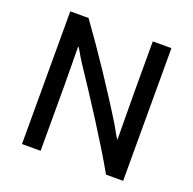

<svg xmlns="http://www.w3.org/2000/svg" viewBox="-124 -820 955 949"><g transform="rotate(20 354.0 -345.0)"><path d="M620 4H530C451 -136 328 -325 228 -475C208 -504 190 -544 184 -544C184 -508 186 -407 186 -333V4H88V-694H184C282 -559 397 -387 486 -241C504 -210 517 -184 524 -177C524 -238 522 -359 522 -449V-694H620Z"/></g></svg>

Font: Repo Medium
Style: Regular
Weight: 500
Designer: Stefan Peev
Foundry: Context Ltd
Version: Version 1.502